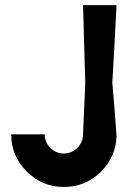

<svg xmlns="http://www.w3.org/2000/svg" viewBox="-20 -742 551 762"><path d="M442.4 -203.1C439.5 -238.3 437.5 -273.4 434.6 -308.6C431.6 -343.8 428.7 -378.9 425.8 -414.1C433.6 -550.8 439.5 -653.3 442.4 -721.7C383.8 -721.7 339.8 -721.7 309.6 -721.7C313.5 -585 316.4 -482.4 318.4 -413.1C314.5 -322.3 311.5 -254.9 309.6 -209C309.6 -167 275.4 -132.8 233.4 -132.8C191.4 -132.8 157.2 -167 157.2 -209C97.7 -209 53.7 -209 24.4 -209C24.4 -151.4 44.9 -102.5 85.9 -61.5C127 -20.5 175.8 0 233.4 0C290 0 338.9 -19.5 379.9 -59.6C419.9 -99.6 441.4 -147.5 442.4 -203.1Z"/></svg>

Font: DropForged
Style: Regular
Weight: 400
Designer: Antoine
Version: Version 1.0